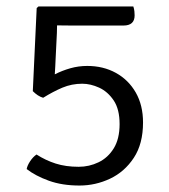

<svg xmlns="http://www.w3.org/2000/svg" viewBox="-20 -562 522 594"><path d="M62.5 -39Q64.5 -50 73.2 -63.2Q82 -76.5 93 -84Q121 -66 152.2 -56Q183.5 -46 223.5 -46Q256 -46 285 -60Q314 -74 332 -103.2Q350 -132.5 350 -178Q350 -224 331.8 -251.2Q313.5 -278.5 286.8 -290.8Q260 -303 234.5 -303Q202 -303 173 -290.8Q144 -278.5 113.5 -259.5Q105 -262 97 -267.2Q89 -272.5 81.5 -280L93.5 -537L99 -542H392.5Q395 -534.5 395.8 -527Q396.5 -519.5 396.5 -514.5Q396.5 -483 362 -483H205Q192 -483 179.8 -483.2Q167.5 -483.5 156.5 -483.5Q156.5 -471 156 -460L152 -379Q151.5 -370 151 -357.2Q150.5 -344.5 149.5 -332Q172 -343.5 197.5 -350.8Q223 -358 250 -358Q299.5 -358 338.5 -336.5Q377.5 -315 400 -275.8Q422.5 -236.5 422.5 -183Q422.5 -117 394 -73.8Q365.5 -30.5 320.5 -9.2Q275.5 12 226 12Q172 12 130.8 -3Q89.5 -18 62.5 -39Z"/></svg>

Font: Signika Negative SC Light
Style: Regular
Weight: 300
Designer: Anna Giedryś
Foundry: Anna Giedryś
Version: Version 2.000; ttfautohint (v1.8.3) -l 8 -r 50 -G 200 -x 9 -